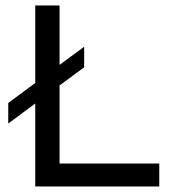

<svg xmlns="http://www.w3.org/2000/svg" viewBox="-20 -674 661 694"><path d="M195.3 -439.5V-654.3H107.4V-374L9.8 -301.8V-227.5L107.4 -299.8V0H555.7V-83H195.3V-365.2L284.2 -430.7V-504.9Z"/></svg>

Font: Sen-gleads
Style: Bold
Weight: 700
Designer: Kosal Sen, Philatype
Foundry: Philatype
Version: Version 1.004; ttfautohint (v1.8.3)